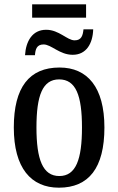

<svg xmlns="http://www.w3.org/2000/svg" viewBox="-20 -860 549 890"><path d="M129 -778H379V-840H129ZM96 -604H142C144 -631 150 -654 182 -654C218 -654 256 -606 317 -606C380 -606 410 -658 412 -724H367C364 -696 358 -673 326 -673C291 -673 254 -722 194 -722C130 -722 100 -669 96 -604ZM253 10C391 10 464 -81 464 -269C464 -456 385 -547 256 -547C116 -547 44 -456 44 -269C44 -81 124 10 253 10ZM255 -44C178 -44 149 -121 149 -269C149 -417 177 -492 254 -492C332 -492 360 -417 360 -269C360 -121 332 -44 255 -44Z"/></svg>

Font: Noto Serif Condensed Medium
Style: Regular
Weight: 500
Width: 3
Designer: Monotype Design Team
Foundry: Monotype Imaging Inc.
Version: Version 2.015